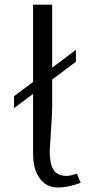

<svg xmlns="http://www.w3.org/2000/svg" viewBox="-20 -812 415 841"><path d="M333.5 -11.2Q276.9 9.3 234.4 9.3Q182.6 9.3 153.8 -31Q125 -71.3 125 -135.3V-400.9L41.5 -338.4V-390.6L125 -453.1V-791.5H208.5V-515.6L312.5 -593.8V-541.5L208.5 -463.4V-343.8Q208.5 -312.5 203.1 -234.4Q197.8 -156.2 197.8 -149.9Q197.8 -95.7 214.1 -68.6Q230.5 -41.5 272.9 -41.5Q286.6 -41.5 316.9 -51.3Z"/></svg>

Font: Resagnicto
Style: Regular
Weight: 500
Version: Version 0.9991